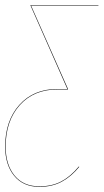

<svg xmlns="http://www.w3.org/2000/svg" viewBox="-25 -537 406 749"><path d="M358.9 -517.1V-515.1H96.2L240.2 -189.9V-188H199.2Q106.9 -188 52 -126.7Q-2.9 -65.4 -2.9 35.2Q-2.9 105 31.5 147.5Q65.9 189.9 128.9 189.9Q178.2 189.9 214.6 170.4Q251 150.9 282.2 112.8L284.2 113.8Q252.9 151.9 215.8 171.9Q178.7 191.9 128.9 191.9Q65.4 191.9 30.3 148.9Q-4.9 106 -4.9 35.2Q-4.9 -65.9 50.5 -127.9Q106 -189.9 199.2 -189.9H237.8L94.2 -515.1V-517.1Z"/></svg>

Font: Fira Sans Compressed Two
Style: Italic
Weight: 100
Width: 3
Italic angle: -8°
Designer: Carrois Corporate & Edenspiekermann AG
Foundry: Carrois Corporate GbR & Edenspiekermann AG
Version: Version 4.203;PS 004.203;hotconv 1.0.88;makeotf.lib2.5.64775